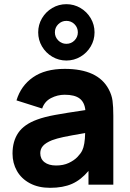

<svg xmlns="http://www.w3.org/2000/svg" viewBox="-20 -885 623 920"><path d="M163 -730Q163 -766.5 181.2 -797.5Q199.5 -828.5 230.5 -846.8Q261.5 -865 298 -865Q334.5 -865 365.5 -846.8Q396.5 -828.5 414.8 -797.5Q433 -766.5 433 -730Q433 -693.5 414.8 -662.5Q396.5 -631.5 365.5 -613.2Q334.5 -595 298 -595Q261.5 -595 230.5 -613.2Q199.5 -631.5 181.2 -662.5Q163 -693.5 163 -730ZM243 -730Q243 -707.5 259.2 -691.2Q275.5 -675 298 -675Q321 -675 337 -691.2Q353 -707.5 353 -730Q353 -753 337 -769Q321 -785 298 -785Q275.5 -785 259.2 -769Q243 -753 243 -730ZM523 -330V0H404V-66Q368 -23 325 -4Q282 15 220 15Q164 15 123.2 -6.8Q82.5 -28.5 61.2 -66Q40 -103.5 40 -149Q40 -208 67.5 -248.5Q95 -289 158 -312Q193 -325 243.5 -334.2Q294 -343.5 389 -357.5Q385 -395.5 361.2 -413.2Q337.5 -431 290 -431Q255.5 -431 224.5 -415Q193.5 -399 182 -365L59 -404Q80 -474 138 -514.5Q196 -555 290 -555Q449.5 -555 501 -457Q515.5 -430 519.2 -402.2Q523 -374.5 523 -330ZM388 -247.5Q317.5 -235.5 284.5 -228.5Q251.5 -221.5 229 -213Q199.5 -201 186.2 -186.2Q173 -171.5 173 -151Q173 -123.5 193.2 -107.8Q213.5 -92 249 -92Q283.5 -92 309.5 -104.2Q335.5 -116.5 351.2 -133Q367 -149.5 374 -164Q387 -190.5 388 -247.5Z"/></svg>

Font: Hauora ExtraBold
Style: Regular
Weight: 800
Designer: Wayne Shih
Foundry: WCYS
Version: Version 1.001